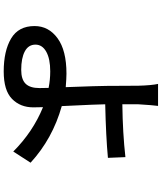

<svg xmlns="http://www.w3.org/2000/svg" viewBox="62 -891 876 1040"><g transform="rotate(90 500.0 -371.0)"><path d="M457 -146.5Q457 -176.8 456.1 -196.3Q412.1 -205.1 366.2 -205.1Q298.8 -205.1 260.3 -183.6Q221.7 -162.1 221.7 -125Q221.7 -86.9 258.3 -67.4Q294.9 -47.9 358.4 -47.9Q410.2 -47.9 433.6 -71.8Q457 -95.7 457 -146.5ZM861.3 -98.6 800.8 -4.9Q694.3 -111.3 560.5 -166Q561.5 -144.5 561.5 -113.3Q561.5 -43 515.6 2Q469.7 46.9 367.2 46.9Q255.9 46.9 188.5 6.8Q121.1 -33.2 121.1 -120.1Q121.1 -196.3 187 -244.6Q252.9 -293 378.9 -293Q403.3 -293 452.1 -289.1Q445.3 -471.7 445.3 -510.7Q445.3 -542 444.8 -603Q444.3 -664.1 444.3 -682.6Q442.4 -752.9 434.6 -789.1H553.7Q549.8 -762.7 544.9 -682.6V-595.7Q702.1 -597.7 831.1 -612.3L835 -517.6Q719.7 -506.8 544.9 -502.9Q544.9 -470.7 554.7 -267.6Q731.4 -217.8 861.3 -98.6Z"/></g></svg>

Font: GenEi Gothic M SemiBold
Style: Regular
Weight: 500
Designer: o_tamon (Modified); [Source Han Sans]
Ryoko NISHIZUKA  (kana & ideographs); Paul D. Hunt (Latin, Greek & Cyrillic); Wenl
Version: Version 1.1a;Original Version 1.004